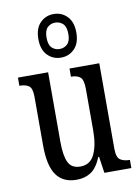

<svg xmlns="http://www.w3.org/2000/svg" viewBox="-91 -875 692 946"><g transform="rotate(-10 255.0 -402.0)"><path d="M215 10Q148 10 114.5 -36.5Q81 -83 81 -186V-428Q81 -472 64 -483.5Q47 -495 21 -495H17V-536H168V-188Q168 -120 184 -85.5Q200 -51 245 -51Q294 -51 315.5 -96.5Q337 -142 337 -215V-422Q337 -470 320.5 -482.5Q304 -495 278 -495H275V-536H424V-109Q424 -64 442.5 -52.5Q461 -41 486 -41H490V0H355L343 -82H339Q317 -29 286.5 -9.5Q256 10 215 10ZM244 -596Q204 -596 176.5 -624Q149 -652 149 -705Q149 -758 176.5 -786Q204 -814 244 -814Q284 -814 311.5 -786Q339 -758 339 -705Q339 -652 311.5 -624Q284 -596 244 -596ZM244 -639Q267 -639 283 -654Q299 -669 299 -705Q299 -741 283 -756Q267 -771 244 -771Q222 -771 206 -756Q190 -741 190 -705Q190 -669 206 -654Q222 -639 244 -639Z"/></g></svg>

Font: Noto Serif Thai ExtraCondensed
Style: Regular
Weight: 400
Width: 2
Designer: Monotype Design Team
Foundry: Monotype Imaging Inc.
Version: Version 2.002; ttfautohint (v1.8.4.7-5d5b)